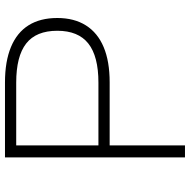

<svg xmlns="http://www.w3.org/2000/svg" viewBox="-16 -728 745 752"><g transform="rotate(-90 356.0 -352.5)"><path d="M115 0V-705H409Q491 -705 547.5 -681.5Q604 -658 632.5 -612.5Q661 -567 661 -500Q661 -434 632 -388Q603 -342 547 -318.5Q491 -295 409 -295H162V0ZM162 -339H408Q511 -339 561 -378.5Q611 -418 611 -500Q611 -583 561 -622Q511 -661 408 -661H162Z"/></g></svg>

Font: Nunito Sans 10pt SemiExpanded ExtraLight
Style: Regular
Weight: 250
Width: 6
Designer: Vernon Adams
Foundry: Vernon Adams
Version: Version 3.101;gftools[0.9.27]